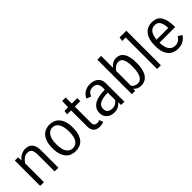

<svg xmlns="http://www.w3.org/2000/svg" viewBox="186 -1808 2891 2891"><g transform="rotate(-45 1632.0 -362.5)"><path d="M80 0V-540H148L154 -469Q186 -516 228.5 -535.5Q271 -555 311 -555Q346 -555 375 -545.5Q404 -536 424.5 -514Q445 -492 456.5 -456.5Q468 -421 468 -369V0H388V-354Q388 -393 382 -419.5Q376 -446 364.5 -461.5Q353 -477 335 -483.5Q317 -490 293 -490Q253 -490 220 -466Q187 -442 160 -400V0Z M611 -270Q611 -353 630.5 -408Q650 -463 681.5 -495.5Q713 -528 752.5 -541.5Q792 -555 831 -555Q869 -555 908 -542Q947 -529 978.5 -496.5Q1010 -464 1030 -409Q1050 -354 1050 -270Q1050 -186 1030.5 -132Q1011 -78 980 -46.5Q949 -15 909.5 -2.5Q870 10 831 10Q793 10 753.5 -2.5Q714 -15 682.5 -47Q651 -79 631 -133Q611 -187 611 -270ZM695 -270Q695 -156 732.5 -104Q770 -52 832 -52Q894 -52 930.5 -103Q967 -154 967 -270Q967 -328 957 -370Q947 -412 929 -439.5Q911 -467 886 -480Q861 -493 831 -493Q772 -493 733.5 -438.5Q695 -384 695 -270Z M1432 -10Q1394 6 1347 6Q1281 6 1247 -30Q1213 -66 1213 -129V-475H1128L1138 -540H1214L1219 -670H1293V-540H1409V-475H1293V-133Q1293 -93 1311 -77Q1329 -61 1360 -61Q1375 -61 1385.5 -63.5Q1396 -66 1412 -71Z M1804 0 1800 -60Q1778 -30 1742.5 -10Q1707 10 1652 10Q1623 10 1593.5 1.5Q1564 -7 1540.5 -25.5Q1517 -44 1502 -73Q1487 -102 1487 -144Q1487 -232 1559.5 -283Q1632 -334 1793 -337V-382Q1793 -430 1769.5 -461.5Q1746 -493 1690 -493Q1647 -493 1618.5 -471.5Q1590 -450 1575 -409L1502 -437Q1526 -491 1574 -523Q1622 -555 1692 -555Q1738 -555 1772 -542.5Q1806 -530 1828.5 -508.5Q1851 -487 1862 -457.5Q1873 -428 1873 -394V0ZM1674 -54Q1712 -54 1741 -71Q1770 -88 1793 -114V-274Q1678 -272 1624 -241.5Q1570 -211 1570 -150Q1570 -99 1600.5 -76.5Q1631 -54 1674 -54Z M2033 0V-735H2113V-482Q2139 -516 2173 -535.5Q2207 -555 2250 -555Q2286 -555 2317 -540.5Q2348 -526 2370.5 -494Q2393 -462 2405.5 -409.5Q2418 -357 2418 -281Q2418 -139 2368 -64.5Q2318 10 2224 10Q2186 10 2156 -4Q2126 -18 2106 -43L2103 0ZM2231 -489Q2196 -489 2167.5 -469.5Q2139 -450 2113 -415V-98Q2136 -73 2160.5 -61.5Q2185 -50 2208 -50Q2237 -50 2260 -62.5Q2283 -75 2299.5 -103Q2316 -131 2325 -176Q2334 -221 2334 -286Q2334 -346 2327 -385Q2320 -424 2306.5 -447Q2293 -470 2274 -479.5Q2255 -489 2231 -489Z M2570 -670H2496L2506 -735H2650V0H2570Z M3202 -91Q3176 -50 3129 -20Q3082 10 3012 10Q2963 10 2923 -6.5Q2883 -23 2854 -57Q2825 -91 2809 -142.5Q2793 -194 2793 -265Q2793 -341 2809.5 -396Q2826 -451 2855.5 -486.5Q2885 -522 2924.5 -538.5Q2964 -555 3009 -555Q3059 -555 3096.5 -538.5Q3134 -522 3159 -485.5Q3184 -449 3196.5 -392Q3209 -335 3209 -254H2875Q2876 -197 2887.5 -158.5Q2899 -120 2918 -97Q2937 -74 2962.5 -64Q2988 -54 3017 -54Q3041 -54 3060.5 -61.5Q3080 -69 3095 -80Q3110 -91 3121 -104.5Q3132 -118 3139 -130ZM3009 -493Q2953 -493 2919 -451Q2885 -409 2877 -318H3126Q3124 -367 3115.5 -400.5Q3107 -434 3092 -454.5Q3077 -475 3056.5 -484Q3036 -493 3009 -493Z"/></g></svg>

Font: Carrois Gothic
Style: Regular
Weight: 400
Designer: Ralph du Carrois
Foundry: Ralph du Carrois
Version: Version 1.002